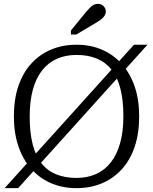

<svg xmlns="http://www.w3.org/2000/svg" viewBox="-20 -959 794 996"><path d="M377 -674Q320 -674 275 -654Q230 -634 198.5 -594Q167 -554 150.5 -494Q134 -434 134 -355Q134 -271 149.5 -210.5Q165 -150 195.5 -111.5Q226 -73 272 -54.5Q318 -36 377 -36Q433 -36 478 -56Q523 -76 554.5 -116Q586 -156 603 -216Q620 -276 620 -355Q620 -439 604.5 -499.5Q589 -560 558 -598.5Q527 -637 481.5 -655.5Q436 -674 377 -674ZM377 17Q305 17 245.5 -8.5Q186 -34 142.5 -82.5Q99 -131 75.5 -200Q52 -269 52 -355Q52 -444 75.5 -513Q99 -582 142.5 -629.5Q186 -677 245.5 -702Q305 -727 377 -727Q449 -727 508.5 -701.5Q568 -676 611.5 -627.5Q655 -579 678.5 -510.5Q702 -442 702 -355Q702 -267 678.5 -197.5Q655 -128 611.5 -80.5Q568 -33 508.5 -8Q449 17 377 17ZM4 17 675 -727H745L74 17ZM424 -894 348 -801V-780H376L475 -839Q492 -849 504 -858Q516 -867 522.5 -877.5Q529 -888 529 -899Q529 -915 517.5 -927Q506 -939 488 -939Q475 -939 464.5 -933Q454 -927 444.5 -917Q435 -907 424 -894Z"/></svg>

Font: Roboto Serif SemiCondensed Light
Style: Regular
Weight: 300
Width: 4
Designer: Greg Gazdowicz
Foundry: Commercial Type
Version: Version 1.007